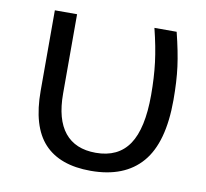

<svg xmlns="http://www.w3.org/2000/svg" viewBox="-66 -607 741 689"><g transform="rotate(10 304.5 -262.5)"><path d="M306.2 9.8Q193.4 9.8 136.7 -51.3Q80.1 -112.3 80.1 -242.2V-535.2H161.1V-246.1Q161.1 -152.3 199.7 -104.7Q238.3 -57.1 313 -57.1Q394.5 -57.1 433.8 -115.2Q473.1 -173.3 473.1 -295.9Q473.1 -359.4 466.3 -414.1Q459.5 -468.8 442.9 -535.2H523.9Q541.5 -464.8 548.3 -412.6Q555.2 -360.4 555.2 -292Q555.2 -136.7 492.2 -63.5Q429.2 9.8 306.2 9.8Z"/></g></svg>

Font: WebKoruri
Style: Regular
Weight: 400
Foundry: lindwurm / mohemohe
Version: Version 1.00